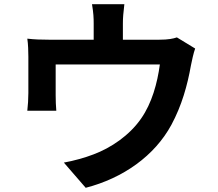

<svg xmlns="http://www.w3.org/2000/svg" viewBox="-20 -837 1040 914"><path d="M572 -817H418C425 -774 426 -753 426 -725V-648H212C174 -648 144 -649 110 -653C114 -629 115 -589 115 -567V-394C115 -367 113 -335 110 -310H248C246 -330 245 -361 245 -384V-530H741C729 -441 703 -346 652 -273C596 -192 508 -133 425 -102C384 -86 329 -71 284 -63L388 57C566 11 716 -95 796 -243C845 -334 872 -430 889 -526C893 -546 901 -584 909 -606L822 -659C805 -653 781 -648 739 -648H565V-725C565 -753 567 -774 572 -817Z"/></svg>

Font: Source Han Sans JP
Style: Bold
Weight: 700
Designer: Ryoko NISHIZUKA 西塚涼子 (kana, bopomofo & ideographs); Paul D. Hunt (Latin, Greek & Cyrillic); Sandoll Communications 산돌커뮤니
Foundry: Adobe
Version: Version 2.002;hotconv 1.0.116;makeotfexe 2.5.65601